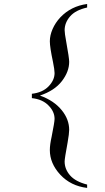

<svg xmlns="http://www.w3.org/2000/svg" viewBox="-20 -714 519 950"><path d="M411.1 199.2V215.8Q330.1 206.1 278.3 150.4Q226.6 94.7 226.6 28.3Q226.6 2 235.4 -37.1Q250 -110.4 250 -126Q250 -162.1 219.7 -192.4Q190.4 -222.7 137.7 -228.5V-250Q190.4 -255.9 220.2 -286.6Q250 -317.4 250 -352.5Q250 -368.2 242.2 -407.2Q226.6 -480.5 226.6 -509.8Q226.6 -539.1 240.2 -570.3Q253.9 -601.6 278.3 -627.9Q331.1 -683.6 411.1 -694.3V-676.8Q353.5 -664.1 326.7 -632.8Q299.8 -601.6 299.8 -564.5Q299.8 -549.8 307.6 -507.8Q322.3 -426.8 322.3 -408.2Q322.3 -359.4 286.1 -312.5Q250 -265.6 177.7 -241.2Q248 -215.8 286.1 -168Q322.3 -123 322.3 -71.3Q322.3 -53.7 314.5 -8.8Q299.8 70.3 299.8 85Q299.8 123 326.7 153.8Q353.5 184.6 411.1 199.2Z"/></svg>

Font: Menaion Unicode
Style: Regular
Weight: 400
Designer: Aleksandr Andreev
Foundry: Ponomar Technologies, Inc.
Version: 2.0